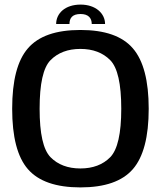

<svg xmlns="http://www.w3.org/2000/svg" viewBox="-20 -811 708 836"><path d="M330 5C436.5 5 512.5 -21.5 558.5 -74.5C604.5 -127.5 627.5 -215 627.5 -337.5C627.5 -459.5 604.5 -547.5 558.5 -600.5C512.5 -654 436.5 -680.5 330 -680.5C223.5 -680.5 147.5 -654 101.5 -600.5C55.5 -547.5 33 -460 33 -337.5C33 -215 55.5 -127.5 101.5 -74.5C147.5 -21.5 224 5 330 5ZM330 -77.5C275.5 -77.5 232 -94 200 -126.5C168 -159.5 152.5 -229.5 152.5 -337.5C152.5 -446 168 -516.5 200 -549C232 -581.5 275.5 -598 330 -598C384.5 -598 428 -581.5 460 -549C492 -516.5 508 -446 508 -337.5C508 -229.5 492 -159.5 460 -126.5C428 -94 384.5 -77.5 330 -77.5ZM331 -791C263 -791 224.5 -752.5 224.5 -706.5H282.5C282.5 -732 294.5 -750 331 -750C364.5 -750 379.5 -732.5 379.5 -706.5H437.5C437.5 -752.5 396.5 -791 331 -791Z"/></svg>

Font: Anybody Medium
Style: Regular
Weight: 500
Designer: Tyler Finck
Foundry: Etcetera Type Company
Version: Version 1.110